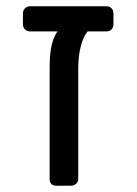

<svg xmlns="http://www.w3.org/2000/svg" viewBox="-20 -591 435 611"><path d="M160 0Q138 0 138 -22V-379Q138 -438 152 -471Q166 -504 186 -504H285Q260 -504 244.5 -466Q229 -428 229 -372V-22Q229 -12 222 -6Q215 0 205 0ZM76 -491Q66 -491 59.5 -497.5Q53 -504 53 -514V-548Q53 -558 59.5 -564.5Q66 -571 76 -571H318Q329 -571 335 -564.5Q341 -558 341 -548V-514Q341 -504 335 -497.5Q329 -491 318 -491Z"/></svg>

Font: RubikRegular
Style: Regular
Weight: 400
Designer: Hubert and Fischer
Foundry: Hubert and Fischer
Version: Version 2.300;gftools[0.9.30]